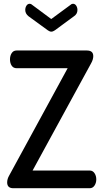

<svg xmlns="http://www.w3.org/2000/svg" viewBox="-20 -999 548 1019"><path d="M151 -973 252 -898 354 -973Q360 -979 367 -979Q378 -979 384.5 -969Q391 -959 391 -946Q391 -925 373 -913L271 -838Q261 -831 252 -831Q244 -831 234 -838L131 -913Q114 -927 114 -946Q114 -959 120.5 -969Q127 -979 138 -979Q145 -979 151 -973ZM463 -662 153 -94H456Q472 -94 481.5 -80Q491 -66 491 -47Q491 -28 481.5 -14Q472 0 456 0H51Q18 0 18 -31Q18 -49 29 -68L339 -637H68Q51 -637 42 -650.5Q33 -664 33 -684Q33 -703 42 -717Q51 -731 68 -731H441Q475 -731 475 -701Q475 -683 463 -662Z"/></svg>

Font: AkaAcidDosis
Style: SemiBold
Weight: 600
Designer: Edgar Tolentino, Pablo Impallari, Igino Marini, Cyberella
Foundry: Edgar Tolentino, Pablo Impallari, Igino Marini, Cyberella
Version: Version 1.007